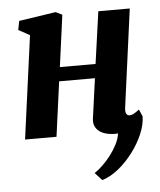

<svg xmlns="http://www.w3.org/2000/svg" viewBox="-55 -614 730 876"><g transform="rotate(-5 310.5 -176.0)"><path d="M510.5 -105Q508 -86 513 -77.2Q518 -68.5 527.5 -68.5Q536.5 -68.5 545.5 -73Q554.5 -77.5 572.5 -91L586.5 -58.5Q586 -21.5 568 21.2Q550 64 519.8 104Q489.5 144 452.8 173.8Q416 203.5 378 215L346 180Q363 169 382.8 150.2Q402.5 131.5 420.8 107.8Q439 84 452 58.5Q465 33 468 9Q465 9 461.8 9.5Q458.5 10 455.5 10Q424 10 401.2 0.8Q378.5 -8.5 367.5 -26Q356.5 -43.5 359.5 -66.5L385 -251H221L187 0H43L107 -472.5L55.5 -500.5L63.5 -541.5L232.5 -567L262 -552.5L230 -315.5H393.5L427 -554H571Z"/></g></svg>

Font: Merriweather 20pt ExtraBold
Style: Italic
Weight: 800
Italic angle: -7.8°
Version: Version 2.101